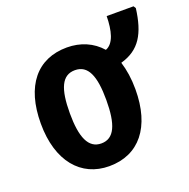

<svg xmlns="http://www.w3.org/2000/svg" viewBox="-116 -738 848 860"><g transform="rotate(-20 308.0 -308.0)"><path d="M490 -274C490 -325 483 -369 471 -407C564 -433 601 -499 616 -615L609 -626H481C480 -557 466 -500 426 -485C386 -531 329 -555 265 -555C123 -555 39 -454 39 -274C39 -94 129 10 263 10C405 10 490 -94 490 -274ZM177 -273C177 -390 202 -447 264 -447C326 -447 351 -389 351 -274C351 -157 326 -98 264 -98C203 -98 177 -158 177 -273Z"/></g></svg>

Font: Noto Sans Display SemiCondensed
Style: Bold
Weight: 700
Width: 4
Designer: Monotype Design Team
Foundry: Monotype Imaging Inc.
Version: Version 1.900